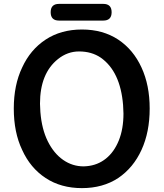

<svg xmlns="http://www.w3.org/2000/svg" viewBox="-20 -951 844 989"><path d="M402 18Q294 18 215 -34Q136 -86 94 -179Q51 -269 51 -392Q51 -513 94 -603Q136 -695 215 -747Q294 -799 402 -799Q510 -799 589 -747Q667 -695 709 -603Q751 -512 751 -392Q751 -271 709 -179Q667 -87 589 -34Q510 18 402 18ZM411 -94 427 -95Q483 -100 525.5 -134Q568 -168 592 -227.5Q616 -287 616 -366L614 -410Q600 -583 499 -654Q452 -686 387 -686Q328 -686 279 -647Q186 -573 186 -417L188 -374Q195 -286 226 -223.5Q257 -161 305 -127.5Q353 -94 411 -94ZM284 -845Q241 -845 241 -888Q241 -931 284 -931H512Q555 -931 555 -888Q555 -845 512 -845Z"/></svg>

Font: MaokenZhuyuanTi
Style: Regular
Weight: 400
Designer: Fontworks Inc & LongZhuTi team: ZERO子、时光羊、荆南、频凡、刘鹏、Little White Dog、帆影Magmeta、奈白不弍、白日月球、ChaoTawei、雨三（排名不分先后）
Version: Version 1.000; 20230222